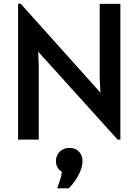

<svg xmlns="http://www.w3.org/2000/svg" viewBox="-20 -756 750 1040"><path d="M617 0 187 -476 190 -396V0H78V-736H92L524 -254L520 -338V-735H632V0ZM290 264Q298 240 305.5 218.5Q313 197 315 175Q283 154 283 116Q283 85 304 65Q325 45 356 45Q388 45 407.5 65Q427 85 427 116Q427 145 413 176Q399 207 381 231Q363 255 352 264Z"/></svg>

Font: Alata
Style: Regular
Weight: 400
Designer: Spyros Zevelakis, Eben Sorkin
Foundry: Spyros Zevelakis
Version: Version 1.005; ttfautohint (v1.8.4.7-5d5b)